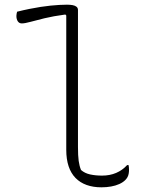

<svg xmlns="http://www.w3.org/2000/svg" viewBox="-20 -780 640 820"><path d="M53 -730Q81 -737 106 -742Q131 -747 153.5 -750.5Q176 -754 196 -756Q216 -758 233.5 -759Q251 -760 266 -760Q280 -760 290.5 -758Q301 -756 307 -751Q313 -746 313 -737Q313 -679 313 -620.5Q313 -562 313 -503.5Q313 -445 313 -386Q313 -327 313 -268.5Q313 -210 313 -152Q313 -115 316 -93Q319 -71 326 -54Q342 -40 365 -35Q388 -30 416 -30Q449 -30 476 -41.5Q503 -53 523 -75H529Q530 -71 530.5 -65.5Q531 -60 531 -54Q531 -46 529.5 -38Q528 -30 524.5 -23.5Q521 -17 515 -11Q505 -1 489.5 6Q474 13 454.5 16.5Q435 20 413 20Q378 20 350 10Q322 0 302.5 -20Q283 -40 273 -70Q263 -100 263 -140Q263 -197 263 -254.5Q263 -312 263 -369.5Q263 -427 263 -484.5Q263 -542 263 -599.5Q263 -657 263 -714L259 -718Q207 -711 170 -702Q133 -693 109.5 -686.5Q86 -680 73 -680Q62 -680 56 -689Q50 -698 50 -712Q50 -717 51 -721.5Q52 -726 53 -730Z"/></svg>

Font: Recursive Monospace Casual Light
Style: Regular
Weight: 300
Version: Version 1.047